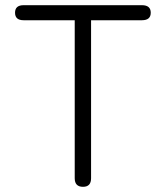

<svg xmlns="http://www.w3.org/2000/svg" viewBox="-20 -720 638 740"><path d="M300 0Q268 0 268 -33V-642H71Q38 -642 38 -671Q38 -700 71 -700H527Q561 -700 561 -671Q561 -642 527 -642H331V-33Q331 0 300 0Z"/></svg>

Font: Shin Retro Maru Gothic Regular
Style: Regular
Weight: 400
Designer: Iose
Foundry: Typographish
Version: Version 1.002